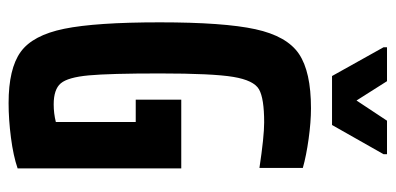

<svg xmlns="http://www.w3.org/2000/svg" viewBox="-257 -656 921 447"><g transform="rotate(90 203.5 -432.5)"><path d="M32 -344Q32 -493 48 -566.5Q64 -640 105.5 -668Q147 -696 232 -696Q264 -696 303.5 -690.5Q343 -685 371 -677V-576Q298 -587 265 -587Q209 -587 188 -575Q167 -563 159 -515Q151 -467 151 -344Q151 -227 155.5 -178.5Q160 -130 174 -113.5Q188 -97 223 -97Q244 -97 264 -102V-288H212V-394H372V-13Q343 -3 300.5 2.5Q258 8 220 8Q140 8 101 -20Q62 -48 47 -121.5Q32 -195 32 -344ZM90 -865V-873H169L214 -802L261 -873H339V-865L271 -745H157Z"/></g></svg>

Font: Saira ExtraCondensed
Style: Bold
Weight: 700
Width: 2
Designer: Hector Gatti with collaboration of the Omnibus-Type team
Foundry: Omnibus-Type
Version: Version 0.072; ttfautohint (v1.8)